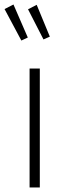

<svg xmlns="http://www.w3.org/2000/svg" viewBox="-42 -823 283 843"><path d="M17.1 -803.2 80.1 -658.2 51.8 -645 -22 -783.2ZM119.1 -801.8 176.8 -662.1 148.9 -649.9 81.1 -782.2ZM132.8 -522V0H87.9V-522Z"/></svg>

Font: Fira Sans Compressed ExtraLight
Style: Regular
Weight: 250
Width: 1
Designer: Carrois Corporate & Edenspiekermann AG
Foundry: Carrois Corporate GbR & Edenspiekermann AG
Version: Version 4.203;PS 004.203;hotconv 1.0.88;makeotf.lib2.5.64775